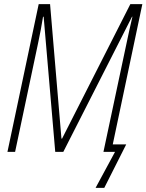

<svg xmlns="http://www.w3.org/2000/svg" viewBox="-20 -734 708 928"><path d="M442 174 536 0H480L591 -522Q599 -561 606 -592Q613 -623 620 -653H618L286 0H247L191 -653H188Q183 -621 177 -589.5Q171 -558 164 -525L53 0H16L167 -714H222L277 -64H280L610 -714H668L525 -36H590L484 174Z"/></svg>

Font: Noto Sans Condensed ExtraLight
Style: Italic
Weight: 200
Width: 3
Italic angle: -12°
Designer: Monotype Design Team
Foundry: Monotype Imaging Inc.
Version: Version 2.013; ttfautohint (v1.8.4.7-5d5b)